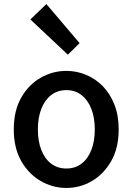

<svg xmlns="http://www.w3.org/2000/svg" viewBox="-20 -914 655 948"><path d="M308 14Q240 14 180.5 -20.5Q121 -55 84.5 -119.5Q48 -184 48 -275Q48 -367 84.5 -431.5Q121 -496 180.5 -530Q240 -564 308 -564Q358 -564 405 -544.5Q452 -525 488 -488Q524 -451 545 -397.5Q566 -344 566 -275Q566 -184 529.5 -119.5Q493 -55 434.5 -20.5Q376 14 308 14ZM308 -82Q351 -82 382.5 -106Q414 -130 431 -173.5Q448 -217 448 -275Q448 -333 431 -376.5Q414 -420 382.5 -444.5Q351 -469 308 -469Q264 -469 232.5 -444.5Q201 -420 184 -376.5Q167 -333 167 -275Q167 -217 184 -173.5Q201 -130 232.5 -106Q264 -82 308 -82ZM315 -644 130 -818 209 -894 373 -701Z"/></svg>

Font: Noto Sans KR Medium
Style: Regular
Weight: 500
Designer: Ryoko NISHIZUKA  (kana, bopomofo & ideographs); Paul D. Hunt (Latin, Greek & Cyrillic); Sandoll Communications , Soo-you
Foundry: Adobe
Version: Version 2.004-H2;hotconv 1.0.118;makeotfexe 2.5.65603